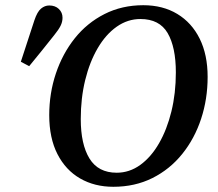

<svg xmlns="http://www.w3.org/2000/svg" viewBox="-20 -700 837 737"><path d="M415 17Q343 17 287.5 -15Q232 -47 200.5 -108.5Q169 -170 169 -258Q169 -342 194.5 -418Q220 -494 267 -553Q314 -612 381 -646Q448 -680 530 -680Q605 -680 660.5 -646.5Q716 -613 746.5 -551.5Q777 -490 777 -405Q777 -320 752 -244Q727 -168 679.5 -109Q632 -50 565 -16.5Q498 17 415 17ZM428 -37Q477 -37 518.5 -67Q560 -97 590.5 -150Q621 -203 638 -272.5Q655 -342 655 -422Q655 -519 623.5 -573Q592 -627 519 -627Q470 -627 428 -597.5Q386 -568 355 -515Q324 -462 307 -392.5Q290 -323 290 -243Q290 -146 323.5 -91.5Q357 -37 428 -37ZM60 -463Q86 -543 112 -622Q123 -655 137.5 -667Q152 -679 169 -679Q192 -679 206 -665.5Q220 -652 220 -632Q220 -616 212.5 -601Q205 -586 188 -565Q164 -535 140.5 -505.5Q117 -476 92 -446Z"/></svg>

Font: Source Serif 4 Semibold
Style: Italic
Weight: 600
Italic angle: -12°
Designer: Frank Grießhammer
Foundry: Adobe
Version: Version 4.005;hotconv 1.1.0;makeotfexe 2.6.0